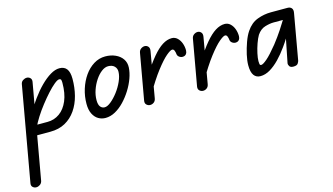

<svg xmlns="http://www.w3.org/2000/svg" viewBox="-161 -717 2374 1370"><g transform="rotate(-15 1026.5 -32.0)"><path d="M-38 357Q-53 357 -64 347Q-75 337 -72 319L52 -381Q55 -398 69 -407Q83 -416 97 -416Q112 -416 122.5 -405.5Q133 -395 130 -377L6 323Q2 339 -11 348Q-24 357 -38 357ZM411 -324Q411 -260 396 -201.5Q381 -143 349.5 -97.5Q318 -52 271 -26Q224 0 160 0H39L44 -73H160Q209 -73 248.5 -101Q288 -129 311 -183Q334 -237 334 -315Q334 -326 332 -335.5Q330 -345 317 -345Q305 -345 281 -325.5Q257 -306 227.5 -273.5Q198 -241 168 -202.5Q138 -164 113.5 -125.5Q89 -87 75 -55H25Q41 -106 67.5 -158Q94 -210 128 -257Q162 -304 199 -341Q236 -378 272 -399.5Q308 -421 339 -421Q375 -421 393 -397.5Q411 -374 411 -324Z M567 7Q539 7 515 -7Q491 -21 476 -50.5Q461 -80 461 -125Q461 -181 477.5 -233.5Q494 -286 523 -327.5Q552 -369 591.5 -393.5Q631 -418 677 -418Q718 -418 751.5 -403Q785 -388 803.5 -361Q822 -334 820 -298Q818 -261 803 -219.5Q788 -178 763 -138Q738 -98 706.5 -65Q675 -32 639.5 -12.5Q604 7 567 7ZM581 -68Q601 -68 628 -90Q655 -112 680.5 -145.5Q706 -179 723 -217Q740 -255 741 -287Q742 -312 725.5 -328.5Q709 -345 679 -345Q655 -345 630 -326Q605 -307 584 -275.5Q563 -244 550 -206.5Q537 -169 537 -132Q537 -98 549.5 -83Q562 -68 581 -68Z M1212 -272Q1197 -272 1185.5 -281Q1174 -290 1173 -303Q1172 -316 1167 -328.5Q1162 -341 1151 -341Q1138 -341 1106.5 -314.5Q1075 -288 1028 -227Q981 -166 921 -62L938 -207Q986 -283 1025.5 -330Q1065 -377 1100 -399Q1135 -421 1169 -421Q1193 -421 1210.5 -404.5Q1228 -388 1237 -363Q1246 -338 1246 -311Q1246 -296 1238 -284.5Q1230 -273 1212 -272ZM899 0Q884 0 872.5 -10.5Q861 -21 864 -40L924 -378Q927 -397 940.5 -406.5Q954 -416 968 -416Q983 -416 993.5 -404.5Q1004 -393 1000 -371L942 -38Q939 -19 926.5 -9.5Q914 0 899 0Z M1603 -272Q1588 -272 1576.5 -281Q1565 -290 1564 -303Q1563 -316 1558 -328.5Q1553 -341 1542 -341Q1529 -341 1497.5 -314.5Q1466 -288 1419 -227Q1372 -166 1312 -62L1329 -207Q1377 -283 1416.5 -330Q1456 -377 1491 -399Q1526 -421 1560 -421Q1584 -421 1601.5 -404.5Q1619 -388 1628 -363Q1637 -338 1637 -311Q1637 -296 1629 -284.5Q1621 -273 1603 -272ZM1290 0Q1275 0 1263.5 -10.5Q1252 -21 1255 -40L1315 -378Q1318 -397 1331.5 -406.5Q1345 -416 1359 -416Q1374 -416 1384.5 -404.5Q1395 -393 1391 -371L1333 -38Q1330 -19 1317.5 -9.5Q1305 0 1290 0Z M1712 5Q1681 5 1664 -18.5Q1647 -42 1647 -92Q1647 -126 1657 -170Q1667 -214 1682.5 -257Q1698 -300 1717 -328Q1751 -379 1800.5 -397.5Q1850 -416 1901 -416H2004V-341H1901Q1873 -341 1837.5 -330.5Q1802 -320 1777 -283Q1764 -261 1752 -227Q1740 -193 1732.5 -158.5Q1725 -124 1725 -102Q1725 -92 1726.5 -81.5Q1728 -71 1738 -71Q1751 -71 1781.5 -97Q1812 -123 1864 -187Q1900 -233 1928 -275.5Q1956 -318 1981 -359H2032Q2020 -322 2000.5 -284.5Q1981 -247 1960 -213Q1939 -179 1920 -153Q1888 -108 1853.5 -72.5Q1819 -37 1783.5 -16Q1748 5 1712 5ZM1957 0Q1935 0 1927.5 -12Q1920 -24 1922 -35L1970 -276V-416H2023Q2044 -416 2054 -403.5Q2064 -391 2059 -367L2000 -33Q1999 -26 1991 -13Q1983 0 1957 0Z"/></g></svg>

Font: Edu QLD Beginner Medium
Style: Regular
Weight: 500
Designer: Tina and Corey Anderson
Foundry: Google for Education
Version: Version 1.003